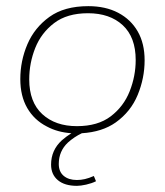

<svg xmlns="http://www.w3.org/2000/svg" viewBox="-20 -423 536 624"><path d="M230 181Q190 181 168 162.5Q146 144 146 112Q146 65 181 33Q196 20 212 10Q167 7 132 -12Q91 -33 68.5 -72Q46 -111 46 -166Q46 -225 69 -279Q92 -333 140.5 -368Q189 -403 267 -403Q323 -403 364 -381.5Q405 -360 427.5 -321Q450 -282 450 -227Q450 -169 427.5 -114.5Q405 -60 356 -25Q312 6 246 10Q221 22 201 40Q171 68 171 110Q171 135 187 148.5Q203 162 230 162Q243 162 256 159Q269 156 285 149L292 166Q278 173 260 177Q242 181 230 181ZM230 -13Q298 -13 340 -45Q382 -77 401.5 -126.5Q421 -176 421 -228Q421 -302 379 -341Q337 -380 266 -380Q198 -380 156 -348Q114 -316 94.5 -267Q75 -218 75 -165Q75 -91 117.5 -52Q160 -13 230 -13Z"/></svg>

Font: Rokkitt SemiBold Thin
Style: Italic
Weight: 250
Italic angle: -9°
Version: Version 3.103